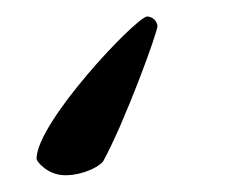

<svg xmlns="http://www.w3.org/2000/svg" viewBox="-20 -129 268 228"><path d="M57.6 79.1C79.1 79.1 98.6 68.4 102.5 62.5C127.9 16.6 168 -92.8 167 -98.6C166 -104.5 161.1 -109.4 154.3 -109.4C138.7 -105.5 23.4 16.6 23.4 59.6C23.4 62.5 36.1 79.1 57.6 79.1Z"/></svg>

Font: Crimson
Style: Roman
Weight: 400
Version: Version 0.2